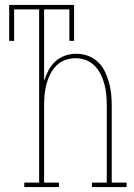

<svg xmlns="http://www.w3.org/2000/svg" viewBox="-20 -755 540 775"><path d="M78 0V-18H138V-717H37V-590H17V-735H279V-590H260V-717H158V-429Q165 -451 176 -471.5Q187 -492 204 -507.5Q221 -523 243 -530.5Q265 -538 288 -538Q312 -538 334.5 -530Q357 -522 374.5 -505.5Q392 -489 402.5 -468Q413 -447 419.5 -424Q426 -401 428.5 -377.5Q431 -354 431 -330V-18H491V0H351V-18H411V-330Q411 -351 409 -372.5Q407 -394 401.5 -415Q396 -436 386.5 -455Q377 -474 362 -489.5Q347 -505 326.5 -512.5Q306 -520 285 -520Q263 -520 242.5 -512.5Q222 -505 207 -489.5Q192 -474 182.5 -455Q173 -436 167.5 -415Q162 -394 160 -372.5Q158 -351 158 -330V-18H218V0Z"/></svg>

Font: Iosevka Slab Thin
Style: Regular
Weight: 100
Monospace: yes
Designer: Belleve Invis
Foundry: Belleve Invis
Version: Version 11.1.0; ttfautohint (v1.8.3)